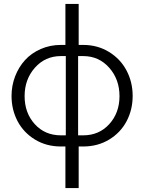

<svg xmlns="http://www.w3.org/2000/svg" viewBox="-20 -750 738 983"><path d="M314.9 212.9V0H292Q217.3 0 158.9 -35.6Q100.6 -71.3 69.8 -129.9Q39.1 -188.5 39.1 -258.8Q39.1 -311.5 57.4 -359.1Q75.7 -406.7 108.2 -442.4Q140.6 -478 188.5 -499Q236.3 -520 292 -520H314.9V-730H382.8V-520H405.8Q479.5 -520 538.1 -484.1Q596.7 -448.2 627.9 -388.9Q659.2 -329.6 659.2 -258.8Q659.2 -188.5 628.4 -129.9Q597.7 -71.3 539.1 -35.6Q480.5 0 405.8 0H382.8V212.9ZM292 -57.1H316.9V-462.9H292Q211.4 -462.9 158.7 -403.3Q106 -343.8 106 -257.8Q106 -171.9 158 -114.5Q210 -57.1 292 -57.1ZM379.9 -57.1H405.8Q487.3 -57.1 539.6 -114.7Q591.8 -172.4 591.8 -257.8Q591.8 -343.8 539.1 -403.3Q486.3 -462.9 405.8 -462.9H379.9Z"/></svg>

Font: Rawline
Style: Regular
Weight: 400
Designer: Matt McInerney, Pablo Impallari, Rodrigo Fuenzalida
Foundry: Matt McInerney, Pablo Impallari, Rodrigo Fuenzalida
Version: Version 4.020;PS 004.020;hotconv 1.0.88;makeotf.lib2.5.64775